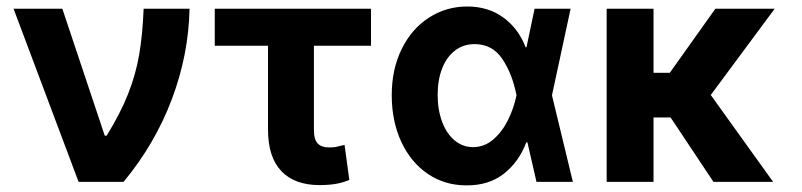

<svg xmlns="http://www.w3.org/2000/svg" viewBox="-20 -557 2455 588"><path d="M21.5 -530.3H170.9L300.8 -141.6H306.6Q349.1 -210.4 372.3 -269.3Q395.5 -328.1 406 -388.2Q416.5 -448.2 419.9 -530.3H560.5Q557.6 -389.2 506.1 -252.7Q454.6 -116.2 358.4 0H220.7Z M1116.2 -417H941.4V-159.2Q941.4 -129.4 953.1 -117.4Q964.8 -105.5 987.3 -105.5Q1001.5 -105.5 1008.1 -106.9Q1014.6 -108.4 1035.2 -113.3L1049.8 -5.9Q1028.3 2.9 1007.3 6.3Q986.3 9.8 958 9.8Q882.3 9.8 841.6 -33Q800.8 -75.7 800.8 -160.2V-417H637.7V-530.3H1116.2Z M1179.7 -265.6Q1179.7 -344.7 1210 -406.5Q1240.2 -468.3 1293.2 -502.7Q1346.2 -537.1 1411.1 -537.1Q1474.6 -537.1 1521 -503.7Q1567.4 -470.2 1589.8 -412.1H1592.3L1617.2 -530.3H1727.5L1670.4 -265.1L1734.4 0H1623L1595.2 -121.1H1591.8Q1568.8 -60.5 1522.7 -24.7Q1476.6 11.2 1408.2 10.7Q1342.3 10.7 1290.3 -24.4Q1238.3 -59.6 1209 -122.6Q1179.7 -185.5 1179.7 -265.6ZM1428.7 -106.4Q1463.9 -106.4 1491.5 -130.6Q1519 -154.8 1536.4 -190.7Q1553.7 -226.6 1561.5 -263.7L1562 -265.1L1561.5 -266.6Q1548.8 -331.1 1518.3 -376.5Q1487.8 -421.9 1433.6 -421.9Q1398.9 -421.9 1373.3 -402.1Q1347.7 -382.3 1334 -347.2Q1320.3 -312 1320.3 -266.6Q1320.3 -220.7 1334 -184.1Q1347.7 -147.5 1372.3 -127Q1397 -106.4 1428.7 -106.4Z M1981.4 -334H2031.2L2170.9 -530.3H2352.5L2156.7 -266.1L2347.7 0H2165L2033.7 -197.3H1981.4V0H1837.9V-530.3H1981.4Z"/></svg>

Font: WEMIX Pretendard
Style: Bold
Weight: 700
Designer: Base glyphs from Inter by Rasmus Andersson; Hangeul glyphs from Noto Sans CJK(Source Han Sans) by Jang Soo-young and Kan
Foundry: Kil Hyung-jin
Version: Version 1.000